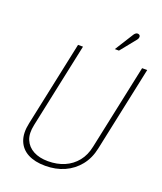

<svg xmlns="http://www.w3.org/2000/svg" viewBox="-159 -979 924 1093"><g transform="rotate(20 303.0 -433.0)"><path d="M492 -842Q497 -848 499 -854Q501 -860 500 -865.5Q499 -871 494 -874Q489 -877 483 -876.5Q477 -876 472 -872Q467 -868 463 -862L392 -749H417ZM497 -186 606 -700H575L466 -186Q455 -131 425 -94Q395 -57 351 -38Q307 -19 252 -19Q200 -19 163.5 -38.5Q127 -58 111.5 -94.5Q96 -131 108 -186L217 -700H187L78 -186Q64 -122 81 -78Q98 -34 140.5 -11.5Q183 11 246 11Q310 11 361.5 -12Q413 -35 448.5 -79Q484 -123 497 -186Z"/></g></svg>

Font: Advent Pro ExtraLight
Style: Italic
Weight: 250
Italic angle: -12°
Version: Version 3.000